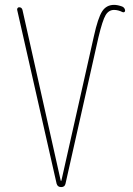

<svg xmlns="http://www.w3.org/2000/svg" viewBox="-20 -760 540 780"><path d="M210 -13.7 49.8 -719.7Q48.8 -723.6 51.3 -727.1Q53.7 -730.5 57.6 -730.5Q68.4 -730.5 71.3 -719.7L226.6 -26.4Q226.6 -25.4 228 -25.4Q229.5 -25.4 229.5 -26.4L361.3 -612.3Q377.9 -687.5 395 -713.9Q412.1 -740.2 443.4 -740.2Q458 -740.2 476.6 -733.4Q487.3 -728.5 488.3 -716.8Q488.3 -712.9 484.9 -710.9Q481.4 -709 477.5 -710.9Q460 -719.7 443.4 -719.7Q421.9 -719.7 409.2 -698.7Q396.5 -677.7 379.9 -608.4L246.1 -13.7Q243.2 0 228.5 0Q213.9 0 210 -13.7Z"/></svg>

Font: Rounded-X Mgen+ 2m thin
Style: Regular
Weight: 100
Designer: [Source Han Sans]
Ryoko NISHIZUKA  (kana & ideographs); Paul D. Hunt (Latin, Greek & Cyrillic); Wenlong ZHANG  (bopomofo
Version: Version 1.059.20150602